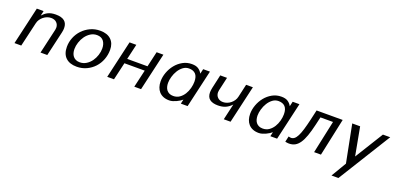

<svg xmlns="http://www.w3.org/2000/svg" viewBox="1 -1355 4906 2399"><g transform="rotate(20 2453.5 -156.0)"><path d="M208 -500H298L284 -436Q299 -452 315 -465.5Q331 -479 351 -489.5Q371 -500 397 -506Q423 -512 458 -512Q612 -512 612 -387Q612 -375 610.5 -360.5Q609 -346 605 -329L529 0H439L515 -331Q518 -345 518 -358Q518 -399 491 -425.5Q464 -452 418 -452Q391 -452 365.5 -442.5Q340 -433 318 -415.5Q296 -398 280 -374.5Q264 -351 258 -323L183 0H93Z M724 -181Q724 -245 748 -304.5Q772 -364 815.5 -410Q859 -456 918.5 -484Q978 -512 1049 -512Q1143 -512 1194 -463Q1245 -414 1245 -328Q1245 -261 1221.5 -199Q1198 -137 1155 -90.5Q1112 -44 1052.5 -16Q993 12 922 12Q828 12 776 -37.5Q724 -87 724 -181ZM822 -187Q822 -159 829 -134.5Q836 -110 850.5 -92Q865 -74 887 -63.5Q909 -53 940 -53Q987 -53 1025.5 -77Q1064 -101 1091 -138.5Q1118 -176 1132.5 -221.5Q1147 -267 1147 -310Q1147 -339 1140 -363.5Q1133 -388 1119 -407Q1105 -426 1082.5 -436.5Q1060 -447 1030 -447Q983 -447 944.5 -422.5Q906 -398 879 -360Q852 -322 837 -276Q822 -230 822 -187Z M1686 0 1740 -233H1470L1416 0H1326L1441 -500H1531L1484 -296H1754L1801 -500H1891L1776 0Z M1972 -177Q1972 -235 1993.5 -294.5Q2015 -354 2054 -402.5Q2093 -451 2147.5 -481.5Q2202 -512 2268 -512Q2324 -512 2356 -490Q2388 -468 2405 -435L2420 -500H2510L2395 0H2305L2318 -58Q2306 -47 2287 -35Q2268 -23 2245.5 -12.5Q2223 -2 2199.5 5Q2176 12 2153 12Q2108 12 2074 -2Q2040 -16 2017.5 -41Q1995 -66 1983.5 -100.5Q1972 -135 1972 -177ZM2066 -189Q2066 -162 2072.5 -138Q2079 -114 2093 -96Q2107 -78 2129 -67.5Q2151 -57 2181 -57Q2229 -57 2264.5 -82Q2300 -107 2323.5 -145Q2347 -183 2359 -228.5Q2371 -274 2371 -315Q2371 -383 2340.5 -415.5Q2310 -448 2252 -448Q2209 -448 2174.5 -422Q2140 -396 2116 -357Q2092 -318 2079 -272.5Q2066 -227 2066 -189Z M2647 -500H2737L2696 -319Q2693 -306 2693 -293Q2693 -252 2720 -225Q2747 -198 2793 -198Q2819 -198 2845 -208Q2871 -218 2892.5 -235Q2914 -252 2930 -276Q2946 -300 2952 -328L2991 -500H3081L2966 0H2876L2925 -214Q2891 -176 2848 -156.5Q2805 -137 2746 -137Q2674 -137 2636.5 -166.5Q2599 -196 2599 -258Q2599 -284 2607 -321Z M3162 -177Q3162 -235 3183.5 -294.5Q3205 -354 3244 -402.5Q3283 -451 3337.5 -481.5Q3392 -512 3458 -512Q3514 -512 3546 -490Q3578 -468 3595 -435L3610 -500H3700L3585 0H3495L3508 -58Q3496 -47 3477 -35Q3458 -23 3435.5 -12.5Q3413 -2 3389.5 5Q3366 12 3343 12Q3298 12 3264 -2Q3230 -16 3207.5 -41Q3185 -66 3173.5 -100.5Q3162 -135 3162 -177ZM3256 -189Q3256 -162 3262.5 -138Q3269 -114 3283 -96Q3297 -78 3319 -67.5Q3341 -57 3371 -57Q3419 -57 3454.5 -82Q3490 -107 3513.5 -145Q3537 -183 3549 -228.5Q3561 -274 3561 -315Q3561 -383 3530.5 -415.5Q3500 -448 3442 -448Q3399 -448 3364.5 -422Q3330 -396 3306 -357Q3282 -318 3269 -272.5Q3256 -227 3256 -189Z M3711 -75Q3716 -73 3727 -71Q3738 -69 3743 -69Q3767 -69 3787 -84Q3807 -99 3825.5 -134.5Q3844 -170 3861.5 -228Q3879 -286 3899 -372L3928 -500H4275L4168 0H4077L4170 -435H4003L3978 -327Q3957 -237 3934.5 -173.5Q3912 -110 3884.5 -70Q3857 -30 3823 -11.5Q3789 7 3745 7Q3741 7 3733.5 6.5Q3726 6 3718.5 5Q3711 4 3704 2.5Q3697 1 3694 0Z M4500 -1 4402 -500H4507L4577 -124L4810 -500H4907L4473 200H4381Z"/></g></svg>

Font: Perun
Style: Italic
Weight: 400
Italic angle: -12°
Foundry: Copyright (c) Stefan Peev, Context Ltd, 2016
Version: Version 1.027